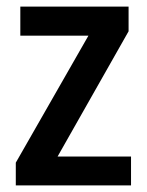

<svg xmlns="http://www.w3.org/2000/svg" viewBox="-20 -561 444 581"><path d="M376.5 0H27.8V-68.8L247.6 -453.1H41.5V-541H369.1V-466.3L154.3 -87.4H376.5Z"/></svg>

Font: Open Sans SemiCondensed SemiBold
Style: Regular
Weight: 600
Width: 4
Designer: Monotype Design Team
Foundry: Monotype Imaging Inc.
Version: Version 3.000